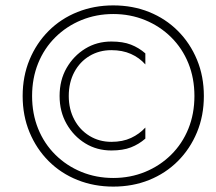

<svg xmlns="http://www.w3.org/2000/svg" viewBox="-20 -706 801 712"><path d="M235 -350Q235 -400 255.5 -438.5Q276 -477 312 -498.5Q348 -520 393 -520Q434 -520 465.5 -506Q497 -492 519 -467V-508Q495 -529 465.5 -540.5Q436 -552 393 -552Q339 -552 296 -525.5Q253 -499 227 -454Q201 -409 201 -350Q201 -292 227 -246.5Q253 -201 296 -174.5Q339 -148 393 -148Q436 -148 465.5 -159.5Q495 -171 519 -192V-233Q497 -209 466 -194.5Q435 -180 393 -180Q348 -180 312 -202Q276 -224 255.5 -262.5Q235 -301 235 -350ZM99 -350Q99 -416 121.5 -471.5Q144 -527 185.5 -568Q227 -609 282 -631.5Q337 -654 400 -654Q463 -654 518 -631.5Q573 -609 614.5 -568Q656 -527 678.5 -471.5Q701 -416 701 -350Q701 -284 678.5 -228.5Q656 -173 614.5 -132Q573 -91 518 -68.5Q463 -46 400 -46Q337 -46 282 -68.5Q227 -91 185.5 -132Q144 -173 121.5 -228.5Q99 -284 99 -350ZM64 -350Q64 -277 89.5 -215.5Q115 -154 160.5 -108.5Q206 -63 267.5 -38.5Q329 -14 400 -14Q472 -14 533 -38.5Q594 -63 639.5 -108.5Q685 -154 710.5 -215.5Q736 -277 736 -350Q736 -423 710.5 -484.5Q685 -546 639.5 -591.5Q594 -637 533 -661.5Q472 -686 400 -686Q329 -686 267.5 -661.5Q206 -637 160.5 -591.5Q115 -546 89.5 -484.5Q64 -423 64 -350Z"/></svg>

Font: SpinnyJost
Style: Regular
Weight: 300
Version: Version 3.710